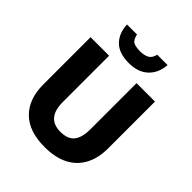

<svg xmlns="http://www.w3.org/2000/svg" viewBox="-255 -1097 1261 1261"><g transform="rotate(45 376.0 -466.0)"><path d="M675 -277Q675 -191 641.5 -126Q608 -61 541 -25.5Q474 10 373 10Q228 10 152.5 -65Q77 -140 77 -275V-714H249V-286Q249 -208 281 -171Q313 -134 376 -134Q444 -134 474 -171.5Q504 -209 504 -287V-714H675ZM564 -942Q559 -865 510 -818Q461 -771 374 -771Q283 -771 237 -817Q191 -863 187 -942H280Q289 -900 310.5 -889Q332 -878 374 -878Q408 -878 433.5 -890.5Q459 -903 468 -942Z"/></g></svg>

Font: Noto Sans Lao Looped ExtraBold
Style: Regular
Weight: 800
Designer: Mark Frömberg, Ben Mitchell
Foundry: The Fontpad Ltd
Version: Version 1.002; ttfautohint (v1.8.4.7-5d5b)